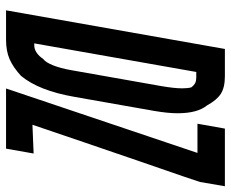

<svg xmlns="http://www.w3.org/2000/svg" viewBox="-86 -690 782 651"><g transform="rotate(90 305.5 -364.0)"><path d="M145.5 -735H238Q276 -735 297.5 -721.2Q319 -707.5 336.5 -675Q363.5 -642.5 363.5 -574.5Q363.5 -541.5 355.5 -495L308 -225.5Q287 -104 236.5 -43.5Q207.5 -17 180 -5Q152.5 7 114 7H14.5ZM179.5 -119Q191 -127.5 201 -152.5Q211 -177.5 217.5 -214.5L271.5 -520Q279 -563 279 -590.5Q279 -610.5 275.5 -621.5Q268 -631 260.5 -634.5Q253 -638 243 -638H223.5L126.5 -88.5L138 -89Q148.5 -90 159.2 -97.5Q170 -105 179.5 -119ZM498 -642H399L415.5 -735H611L596.5 -650.5Q595.5 -645 527 -447.5Q494 -350.5 461.2 -255.2Q428.5 -160 402.5 -82.5L500 -86.5L483.5 7H279.5Z"/></g></svg>

Font: JuliaMono SemiBold
Style: Italic
Weight: 600
Italic angle: -9°
Monospace: yes
Designer: cormullion
Foundry: corm
Version: Version 0.056; ttfautohint (v1.8.4)